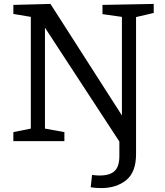

<svg xmlns="http://www.w3.org/2000/svg" viewBox="-20 -719 839 978"><path d="M763 -699V-653L673 -632V66Q673 158 623 198.5Q573 239 496 239Q466 239 442 235L449 172Q470 175 487 175Q540 175 564 152Q588 129 588 76V2L209 -578V-64L308 -46V0H48V-46L137 -64V-633L48 -648V-694L237 -699L601 -131V-633L502 -647V-694Z"/></svg>

Font: Bitter Pro
Style: Regular
Weight: 400
Designer: Sol Matas, and Bitter project Authors
Foundry: Sol Matas
Version: Version 1.010